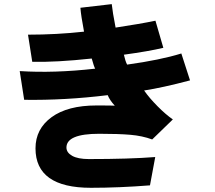

<svg xmlns="http://www.w3.org/2000/svg" viewBox="-20 -851 1040 927"><path d="M75.2 -507.8Q241.2 -497.1 439.5 -519.5Q433.6 -529.3 422.9 -568.4Q250 -549.8 135.7 -552.7L115.2 -683.6Q253.9 -683.6 385.7 -698.2Q371.1 -775.4 368.2 -813.5L519.5 -831.1Q523.4 -793 538.1 -717.8Q655.3 -735.4 730.5 -751L768.6 -620.1Q699.2 -603.5 578.1 -586.9Q585 -555.7 593.8 -539.1Q754.9 -561.5 855.5 -592.8L897.5 -462.9Q764.6 -427.7 675.8 -414.1Q700.2 -378.9 740.2 -338.4Q780.3 -297.9 814.5 -274.4L714.8 -177.7Q667 -195.3 609.4 -200.2Q551.8 -205.1 459 -205.1Q300.8 -205.1 300.8 -138.7Q300.8 -114.3 328.6 -98.6Q356.4 -83 409.2 -83Q604.5 -83 729.5 -92.8L704.1 43.9Q554.7 55.7 418.9 55.7Q151.4 55.7 151.4 -134.8Q151.4 -228.5 229 -285.2Q306.6 -341.8 445.3 -341.8Q523.4 -341.8 534.2 -340.8Q509.8 -367.2 500 -391.6Q293.9 -366.2 96.7 -369.1Z"/></svg>

Font: Gothic A1 Black
Style: Regular
Weight: 900
Version: Version 2.50